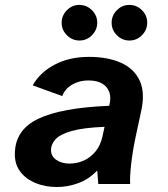

<svg xmlns="http://www.w3.org/2000/svg" viewBox="-20 -738 672 770"><path d="M208.2 12Q161.5 12 123.3 -3.6Q85 -19.1 62.3 -48.3Q39.5 -77.5 39.5 -119.3Q39.5 -216.5 132.7 -261.3Q225.9 -306 417.9 -313.7L418.9 -317.9Q426.1 -346.3 418.4 -368.4Q410.7 -390.4 389.7 -402.9Q368.7 -415.4 333.6 -415.4Q297.8 -415.4 268.9 -398.4Q240.1 -381.3 229.8 -352.7L111.3 -395.6Q139.9 -447.4 199.2 -478.7Q258.5 -509.9 336.3 -509.9Q412.7 -509.9 465.7 -486Q518.7 -462 540.8 -413.2Q562.9 -364.3 545.3 -288.5L523.5 -187Q511.7 -130.3 506 -80.1Q500.3 -29.9 501.9 0H374.2L369.9 -54.2Q335.9 -18.6 293.4 -3.3Q250.9 12 208.2 12ZM259.2 -81.9Q288.9 -81.9 315.9 -94Q342.8 -106.2 362.9 -130.3Q382.9 -154.5 390.8 -190.3L399.3 -229.4Q314.2 -225.9 267.6 -212.7Q221 -199.5 202.7 -179.4Q184.5 -159.3 184.5 -137Q184.5 -111.5 206 -96.7Q227.6 -81.9 259.2 -81.9ZM499.2 -575.5Q470.1 -575.5 448.9 -596.6Q427.7 -617.6 427.7 -646.7Q427.7 -675.9 448.7 -697.1Q469.7 -718.3 498.8 -718.3Q528 -718.3 549.2 -697.2Q570.4 -676.2 570.4 -647.1Q570.4 -618 549.3 -596.8Q528.3 -575.5 499.2 -575.5ZM298.8 -575.5Q269.6 -575.5 248.4 -596.6Q227.2 -617.6 227.2 -646.7Q227.2 -675.9 248.3 -697.1Q269.3 -718.3 298.4 -718.3Q327.5 -718.3 348.7 -697.2Q369.9 -676.2 369.9 -647.1Q369.9 -618 348.9 -596.8Q327.9 -575.5 298.8 -575.5Z"/></svg>

Font: Atkinson Hyperlegible Mono ExtraLight
Style: Italic
Weight: 200
Italic angle: -12°
Monospace: yes
Designer: Elliott Scott, Megan Eiswerth, Linus Boman, Theodore Petrosky, Letters from Sweden
Foundry: Applied Design Works, Letters from Sweden
Version: Version 2.001